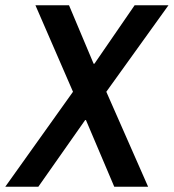

<svg xmlns="http://www.w3.org/2000/svg" viewBox="-50 -706 657 726"><path d="M-30 0 226 -359 84 -686H211L304 -465H307L459 -686H587L352 -359L510 0H382L275 -252H272L95 0Z"/></svg>

Font: Archivo Narrow SemiBold
Style: Italic
Weight: 600
Italic angle: -8°
Designer: Hector Gatti
Foundry: Omnibus-Type
Version: Version 3.002